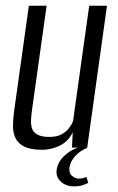

<svg xmlns="http://www.w3.org/2000/svg" viewBox="-20 -515 412 670"><path d="M127.1 7.7Q87.7 7.7 65.7 -2.9Q43.8 -13.6 34.7 -31.8Q25.5 -50.1 25.4 -73.6Q25.4 -97 28.7 -123.3L80.7 -495H142.7L91.7 -131.4Q89.2 -113.7 88.3 -97Q87.4 -80.2 91.7 -66.8Q96.1 -53.3 110.5 -45.3Q124.9 -37.2 152.4 -37.2Q178.9 -37.2 195.4 -46.6Q211.9 -56 221.3 -68.6Q230.7 -81.2 234.9 -92.2L291.3 -495H353.3L284.3 0H231.1L233.8 -53.6Q218.6 -21.2 188.5 -6.7Q158.3 7.7 127.1 7.7ZM238.6 135.3Q209.9 135.3 192.2 118.8Q174.4 102.3 177.7 77.3Q182.4 48.6 205.4 27.8Q228.5 7 254.1 -0.6L285.7 0Q257.7 12 241.4 30.8Q225.2 49.7 222.5 68.8Q219.7 88.3 231.1 98.3Q242.5 108.3 255.2 108.3Q264.3 108.3 271.3 106Q278.3 103.8 281.7 102.4L288 123Q281.3 126.7 269.4 131Q257.4 135.3 238.6 135.3Z"/></svg>

Font: Alumni Sans Thin
Style: Italic
Weight: 100
Italic angle: -8°
Designer: Robert E. Leuschke
Foundry: Robert E. Leuschke
Version: Version 1.016